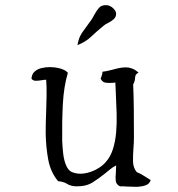

<svg xmlns="http://www.w3.org/2000/svg" viewBox="-20 -718 690 744"><path d="M564 -20Q559 -5 544.5 0Q530 5 512 6Q503 6 493 5.5Q483 5 474 5Q466 4 458.5 4Q451 4 445 4Q430 -3 428.5 -17.5Q427 -32 429 -49Q429 -56 429.5 -63Q430 -70 430 -77Q418 -71 407.5 -62.5Q397 -54 386 -45Q364 -27 338.5 -11Q313 5 274 4Q253 3 240 -5.5Q227 -14 205 -16Q176 -51 167 -99Q158 -147 157 -201Q157 -222 157.5 -244.5Q158 -267 159 -289Q160 -320 160.5 -350Q161 -380 159 -409Q155 -409 150 -408.5Q145 -408 140 -407Q129 -405 118.5 -405Q108 -405 102 -413Q103 -430 113.5 -440Q124 -450 140 -454Q148 -456 156.5 -457Q165 -458 173 -458Q182 -458 191 -457Q200 -456 208 -454Q233 -448 243 -436Q227 -382 223.5 -314Q220 -246 221 -172Q222 -147 225 -121.5Q228 -96 236.5 -76.5Q245 -57 259 -51Q282 -42 307 -46Q332 -50 354 -62Q376 -74 389 -89Q408 -110 417.5 -140Q427 -170 430 -205Q433 -240 432 -278Q431 -316 429 -352Q429 -364 428 -375.5Q427 -387 427 -398Q423 -398 415 -397Q403 -396 390 -397.5Q377 -399 370 -413Q372 -420 374.5 -425.5Q377 -431 377 -440Q394 -442 410 -446.5Q426 -451 440 -454Q455 -457 468 -457Q474 -457 479.5 -456Q485 -455 490 -453Q505 -448 517 -436Q504 -432 503.5 -417Q503 -402 496 -391Q498 -349 498.5 -295Q499 -241 499 -185Q499 -174 498.5 -163.5Q498 -153 497 -142Q495 -115 495.5 -91.5Q496 -68 510 -51Q525 -45 538 -36.5Q551 -28 564 -20ZM280 -543Q284 -565 290.5 -578Q297 -591 307.5 -604.5Q318 -618 334 -641Q337 -645 339.5 -650Q342 -655 345 -660Q353 -675 363 -687Q373 -699 393 -698Q407 -697 418.5 -686Q430 -675 430 -665Q430 -652 420.5 -643.5Q411 -635 399.5 -629.5Q388 -624 381 -618Q351 -593 331.5 -574.5Q312 -556 280 -543Z"/></svg>

Font: Yuji Syuku
Style: Regular
Weight: 400
Designer: Kataoka Yuji
Foundry: Kinuta Font Factory
Version: Version 3.002